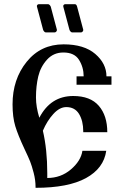

<svg xmlns="http://www.w3.org/2000/svg" viewBox="-20 -896 580 918"><path d="M283 -863Q281 -868 284 -872Q287 -876 292 -876H338Q346 -876 349 -863L378 -754Q379 -750 375.5 -745.5Q372 -741 367 -741H325Q321 -741 317 -745.5Q313 -750 312 -754ZM157 -863Q155 -868 158 -872Q161 -876 166 -876H210Q214 -876 218 -871.5Q222 -867 223 -863L252 -754Q253 -750 249.5 -745.5Q246 -741 241 -741H199Q195 -741 191 -745.5Q187 -750 186 -754ZM97 -184Q66 -250 53 -293Q40 -336 40 -397Q40 -517 107.5 -600.5Q175 -684 284 -684Q382 -684 435.5 -638Q489 -592 489 -531H513V-491H346V-531H380Q380 -574 358 -609.5Q336 -645 283 -645Q236 -645 205 -611Q174 -577 163 -531Q152 -485 152 -430Q152 -385 168 -333Q222 -437 330 -437Q412 -437 452.5 -390Q493 -343 493 -264H378Q378 -266 378 -268Q378 -318 358 -351Q338 -384 297 -384Q265 -384 235 -351Q205 -318 185 -271Q206 -181 206 -68V-45Q271 -45 319 -86Q367 -127 374 -175H488Q476 -91 391 -44.5Q306 2 150 2Q150 0 150 -2Q150 -35 141 -69.5Q132 -104 124 -124Q116 -144 97 -184Z"/></svg>

Font: Triodion Unicode
Style: Normal
Weight: 400
Version: Version 1.1